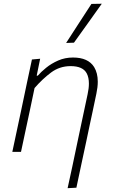

<svg xmlns="http://www.w3.org/2000/svg" viewBox="-20 -813 608 1028"><path d="M342 194.5Q353 144.5 367 79.5Q380.5 14 396 -58.5Q409 -120 422.5 -183.5Q436 -247 449 -308Q456 -340 456 -365.5Q456 -398 444.5 -420Q424 -459 358 -459Q299.5 -459 253.5 -424.8Q207.5 -390.5 165 -341.5L139.5 -220Q126.5 -159.5 115.5 -108Q104 -56 92.5 0H46Q58 -56 69 -108Q80 -160 93 -220.5L103.5 -270.5Q113 -316 125.2 -373.8Q137.5 -431.5 151 -494.5L195 -498.5L176.5 -408H182.5Q199 -427.5 227 -450.2Q255 -473 291.5 -489Q328 -505 371 -505Q452 -505 484 -454Q503.5 -422 503.5 -375.5Q503.5 -346.5 496 -311.5Q485 -259 475.8 -215.5Q466.5 -172 459.5 -139.5L441.5 -54Q428.5 7 415.2 68.5Q402 130 389 192ZM334 -583Q368.5 -636.5 402.2 -688.5Q436 -740.5 469.5 -792L525 -793Q487.5 -740.5 450.5 -688.5Q413.5 -636.5 376 -584.5Z"/></svg>

Font: Heraclito ExtraLight
Style: Italic
Weight: 200
Italic angle: -12°
Designer: Kostas Bartsokas (font) & Cristiano Sobral (main changes)
Foundry: Kostas Bartsokas (font) & Cristiano Sobral (main changes)
Version: Version 1.00;July 8, 2020;FontCreator 13.0.0.2655 64-bit